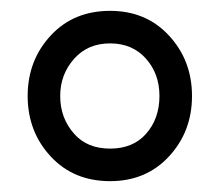

<svg xmlns="http://www.w3.org/2000/svg" viewBox="-20 -727 404 354"><path d="M183 -707Q116 -707 74 -662Q31 -616 31 -550Q31 -484 74 -438Q116 -393 183 -393Q249 -393 291 -438Q334 -484 334 -550Q334 -616 291 -662Q249 -707 183 -707ZM183 -647Q224 -647 249 -619Q274 -591 274 -550Q274 -508 249 -480Q225 -453 183 -453Q141 -453 117 -480Q91 -509 91 -550Q91 -590 117 -619Q142 -647 183 -647Z"/></svg>

Font: Unageo
Style: Light
Weight: 300
Designer: Richard Sepsi
Foundry: Richard Sepsi
Version: Version 2.000